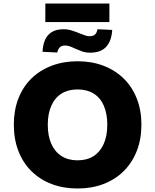

<svg xmlns="http://www.w3.org/2000/svg" viewBox="-20 -1066 886 1097"><path d="M423 11Q342 11 275 -14.5Q208 -40 159.5 -88Q111 -136 85 -203.5Q59 -271 59 -354Q59 -436 85 -503Q111 -570 159.5 -617.5Q208 -665 275.5 -690.5Q343 -716 423 -716Q504 -716 571 -690.5Q638 -665 686.5 -617.5Q735 -570 761.5 -503Q788 -436 788 -354Q788 -271 761.5 -203.5Q735 -136 686.5 -88Q638 -40 571 -14.5Q504 11 423 11ZM423 -150Q477 -150 514.5 -174Q552 -198 572.5 -243.5Q593 -289 593 -353Q593 -417 573 -462.5Q553 -508 515 -531.5Q477 -555 423 -555Q370 -555 332 -531.5Q294 -508 273.5 -462.5Q253 -417 253 -353Q253 -289 273.5 -243.5Q294 -198 332 -174Q370 -150 423 -150ZM239 -940V-1046H605V-940ZM495 -765Q469 -765 447 -773Q425 -781 405 -790Q389 -798 376.5 -802Q364 -806 353 -806Q331 -806 321 -795Q311 -784 307 -766L223 -770Q225 -811 238 -839.5Q251 -868 277 -883.5Q303 -899 344 -899Q368 -899 391 -891.5Q414 -884 436 -875Q453 -868 466.5 -863.5Q480 -859 491 -859Q513 -859 523.5 -869.5Q534 -880 537 -899L621 -895Q618 -834 587.5 -799.5Q557 -765 495 -765Z"/></svg>

Font: Nunito Sans 8pt Black
Style: Regular
Weight: 900
Version: Version 3.101;gftools[0.9.27]